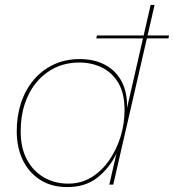

<svg xmlns="http://www.w3.org/2000/svg" viewBox="-20 -750 707 780"><path d="M374 -606H667L664 -594H371ZM253 10Q189 10 143 -19.5Q97 -49 72.5 -100Q48 -151 48 -217Q48 -279 65.5 -332Q83 -385 116.5 -425Q150 -465 197.5 -487.5Q245 -510 304 -510Q364 -510 408 -486Q452 -462 475 -417.5Q498 -373 496 -311L592 -730H608L440 0H424L453 -126Q426 -69 377 -29.5Q328 10 253 10ZM257 -4Q310 -4 352 -30Q394 -56 424 -99.5Q454 -143 470 -195.5Q486 -248 486 -302Q486 -372 460 -414.5Q434 -457 392.5 -476.5Q351 -496 303 -496Q249 -496 205.5 -475.5Q162 -455 130 -417.5Q98 -380 81 -329Q64 -278 64 -216Q64 -149 89.5 -101.5Q115 -54 159 -29Q203 -4 257 -4Z"/></svg>

Font: Work Sans Thin
Style: Italic
Weight: 250
Italic angle: -13°
Designer: Wei Huang
Foundry: Wei Huang
Version: Version 2.012